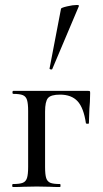

<svg xmlns="http://www.w3.org/2000/svg" viewBox="-20 -751 413 771"><path d="M342 -377Q342 -357 341 -341.5Q340 -326 339 -315L337 -256Q337 -254 331.5 -254Q326 -254 325 -256Q316 -318 291.5 -344.5Q267 -371 221 -371Q184 -371 172.5 -357Q161 -343 161 -303V-81Q161 -50 165.5 -36Q170 -22 182 -17Q194 -12 221 -12Q223 -12 223 -6Q223 0 221 0Q195 0 181 -1L128 -2L74 -1Q59 0 32 0Q29 0 29 -6Q29 -12 32 -12Q59 -12 71.5 -17Q84 -22 88.5 -36.5Q93 -51 93 -81V-305Q93 -335 88.5 -349.5Q84 -364 71.5 -369Q59 -374 33 -374Q30 -374 30 -380Q30 -386 33 -386H334Q340 -386 341 -384.5Q342 -383 342 -377ZM186 -472Q183 -472 180.5 -473.5Q178 -475 179 -476L225 -716Q226 -720 249.5 -725.5Q273 -731 288 -731Q298 -731 297 -727L190 -474Q190 -472 186 -472Z"/></svg>

Font: Cormorant Garamond Medium
Style: Regular
Weight: 500
Designer: Christian Thalmann (Catharsis Fonts)
Foundry: Catharsis Fonts
Version: Version 4.000